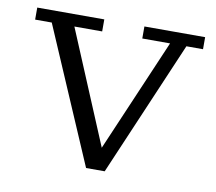

<svg xmlns="http://www.w3.org/2000/svg" viewBox="-63 -583 744 660"><g transform="rotate(10 309.0 -253.0)"><path d="M277 4 74 -468H16V-510H250V-468H153L318 -74L487 -468H390V-510H602V-468H544L342 4Z"/></g></svg>

Font: Montagu Slab 16pt Light
Style: Regular
Weight: 300
Designer: Florian Karsten
Foundry: Florian Karsten
Version: Version 1.000; ttfautohint (v1.8.3)